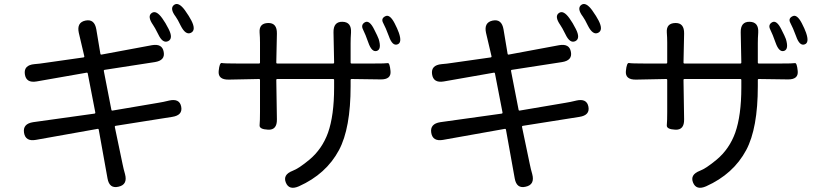

<svg xmlns="http://www.w3.org/2000/svg" viewBox="-20 -865 4040 943"><path d="M562 52Q517 63 508 11L465 -228Q464 -233 459 -232L156 -178Q105 -169 98 -213Q91 -257 143 -265L444 -307Q449 -308 448 -313L411 -504Q410 -509 405 -508L160 -465Q108 -456 102 -501Q96 -545 149 -550Q175 -552 200 -556L390 -583Q395 -584 394 -589L367 -704Q356 -755 400 -764Q444 -773 453 -721L473 -601Q474 -596 479 -597L726 -643Q777 -652 784 -610Q792 -568 740 -560L494 -522Q489 -521 490 -516L527 -326Q528 -321 533 -322L757 -360Q782 -364 806 -370L810 -371Q862 -383 870 -341Q878 -299 826 -291L548 -247Q543 -246 544 -241L582 -59Q587 -34 594 -10Q608 42 562 52ZM806 -663Q779 -650 757 -697Q740 -731 732 -742Q702 -785 725 -801Q747 -817 777 -775Q793 -753 808 -723Q832 -676 806 -663ZM918 -704Q892 -691 868 -738Q852 -771 843 -783Q812 -824 835 -841Q857 -857 888 -815Q910 -784 920 -764Q944 -717 918 -704Z M1448 50Q1400 71 1384 32Q1368 -7 1417 -26Q1447 -37 1500 -81Q1562 -133 1591 -213Q1621 -298 1621 -435V-472Q1621 -477 1616 -477H1342Q1337 -477 1337 -472L1340 -279Q1341 -226 1297 -228Q1253 -230 1255 -250Q1257 -270 1257 -315V-472Q1257 -477 1252 -477L1104 -474Q1050 -473 1054 -516Q1058 -558 1069.5 -555.5Q1081 -553 1149 -553H1252Q1257 -553 1257 -558V-656Q1257 -681 1255 -706Q1252 -751 1297 -752Q1341 -753 1340 -700L1337 -558Q1337 -553 1342 -553H1616Q1621 -553 1621 -558L1618 -706Q1617 -759 1662 -758Q1707 -757 1704 -705Q1702 -678 1702 -653V-558Q1702 -553 1707 -553H1811Q1875 -553 1884.5 -555Q1894 -557 1898 -516Q1902 -474 1849 -475L1707 -477Q1702 -477 1702 -472V-442Q1702 -235 1645 -128Q1582 -10 1448 50ZM1831 -615Q1806 -607 1789 -656Q1775 -696 1763 -720Q1751 -744 1773 -756Q1795 -767 1818 -720Q1835 -687 1840 -673Q1855 -623 1831 -615ZM1932 -647Q1907 -638 1890 -687Q1874 -730 1862 -752Q1850 -774 1872 -785Q1894 -797 1918 -751Q1932 -724 1939 -704Q1956 -655 1932 -647Z M2562 52Q2517 63 2508 11L2465 -228Q2464 -233 2459 -232L2156 -178Q2105 -169 2098 -213Q2091 -257 2143 -265L2444 -307Q2449 -308 2448 -313L2411 -504Q2410 -509 2405 -508L2160 -465Q2108 -456 2102 -501Q2096 -545 2149 -550Q2175 -552 2200 -556L2390 -583Q2395 -584 2394 -589L2367 -704Q2356 -755 2400 -764Q2444 -773 2453 -721L2473 -601Q2474 -596 2479 -597L2726 -643Q2777 -652 2784 -610Q2792 -568 2740 -560L2494 -522Q2489 -521 2490 -516L2527 -326Q2528 -321 2533 -322L2757 -360Q2782 -364 2806 -370L2810 -371Q2862 -383 2870 -341Q2878 -299 2826 -291L2548 -247Q2543 -246 2544 -241L2582 -59Q2587 -34 2594 -10Q2608 42 2562 52ZM2806 -663Q2779 -650 2757 -697Q2740 -731 2732 -742Q2702 -785 2725 -801Q2747 -817 2777 -775Q2793 -753 2808 -723Q2832 -676 2806 -663ZM2918 -704Q2892 -691 2868 -738Q2852 -771 2843 -783Q2812 -824 2835 -841Q2857 -857 2888 -815Q2910 -784 2920 -764Q2944 -717 2918 -704Z M3448 50Q3400 71 3384 32Q3368 -7 3417 -26Q3447 -37 3500 -81Q3562 -133 3591 -213Q3621 -298 3621 -435V-472Q3621 -477 3616 -477H3342Q3337 -477 3337 -472L3340 -279Q3341 -226 3297 -228Q3253 -230 3255 -250Q3257 -270 3257 -315V-472Q3257 -477 3252 -477L3104 -474Q3050 -473 3054 -516Q3058 -558 3069.5 -555.5Q3081 -553 3149 -553H3252Q3257 -553 3257 -558V-656Q3257 -681 3255 -706Q3252 -751 3297 -752Q3341 -753 3340 -700L3337 -558Q3337 -553 3342 -553H3616Q3621 -553 3621 -558L3618 -706Q3617 -759 3662 -758Q3707 -757 3704 -705Q3702 -678 3702 -653V-558Q3702 -553 3707 -553H3811Q3875 -553 3884.5 -555Q3894 -557 3898 -516Q3902 -474 3849 -475L3707 -477Q3702 -477 3702 -472V-442Q3702 -235 3645 -128Q3582 -10 3448 50ZM3831 -615Q3806 -607 3789 -656Q3775 -696 3763 -720Q3751 -744 3773 -756Q3795 -767 3818 -720Q3835 -687 3840 -673Q3855 -623 3831 -615ZM3932 -647Q3907 -638 3890 -687Q3874 -730 3862 -752Q3850 -774 3872 -785Q3894 -797 3918 -751Q3932 -724 3939 -704Q3956 -655 3932 -647Z"/></svg>

Font: Resource Han Rounded HK
Style: Regular
Weight: 400
Designer: Cyano Hao (round all glyphs); Ryoko NISHIZUKA  (kana, bopomofo & ideographs); Paul D. Hunt (Latin, Greek & Cyrillic); Sa
Foundry: Cyano Hao
Version: 0.990